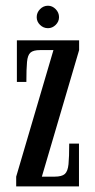

<svg xmlns="http://www.w3.org/2000/svg" viewBox="-20 -668 342 688"><path d="M38 0V-35L171.5 -488.5H123.5Q99.5 -488.5 89.2 -479.5Q79 -470.5 76.8 -446Q74.5 -421.5 74.5 -374.5H40.5V-523.5H263.5V-488.5L130 -35H175.5Q201.5 -35 212.2 -44.5Q223 -54 225.5 -79.8Q228 -105.5 228 -153.5H263V0ZM152 -567Q135.5 -567 123.5 -578.8Q111.5 -590.5 111.5 -606.5Q111.5 -623 123.5 -635.2Q135.5 -647.5 152 -647.5Q167.5 -647.5 179.5 -635.2Q191.5 -623 191.5 -606.5Q191.5 -590.5 179.5 -578.8Q167.5 -567 152 -567Z"/></svg>

Font: Imbue 10pt Medium
Style: Regular
Weight: 500
Designer: Tyler Finck
Foundry: Etcetera Type Company
Version: Version 1.102; ttfautohint (v1.8.3)